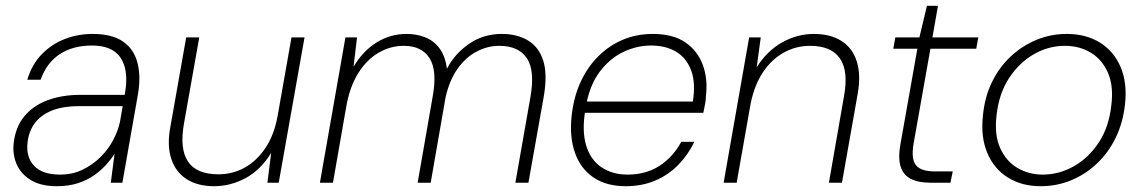

<svg xmlns="http://www.w3.org/2000/svg" viewBox="-20 -630 3944 662"><path d="M176 12Q121 12 86.5 -9Q52 -30 37.5 -63.5Q23 -97 27 -135Q33 -191 63 -228Q93 -265 143 -284Q193 -303 258 -303H410Q420 -357 411 -395Q402 -433 374 -453Q346 -473 296 -473Q232 -473 186.5 -443.5Q141 -414 120 -355H74Q90 -408 124 -443Q158 -478 203.5 -495.5Q249 -513 299 -513Q367 -513 404.5 -486.5Q442 -460 454 -413.5Q466 -367 456 -307L402 0H362L375 -100Q364 -82 346.5 -62.5Q329 -43 305 -26Q281 -9 249 1.5Q217 12 176 12ZM187 -28Q230 -28 265 -45Q300 -62 327 -89Q354 -116 371 -148.5Q388 -181 394 -212L403 -264H254Q195 -264 157 -248Q119 -232 99 -204Q79 -176 75 -139Q69 -89 97.5 -58.5Q126 -28 187 -28Z M718 12Q662 12 624 -12Q586 -36 570.5 -82.5Q555 -129 568 -196L622 -501H667L614 -202Q599 -116 628.5 -72.5Q658 -29 733 -29Q782 -29 823.5 -52Q865 -75 895 -119.5Q925 -164 937 -229L985 -501H1030L941 0H902L915 -103Q879 -44 827 -16Q775 12 718 12Z M1083 0 1171 -501H1211L1199 -400Q1232 -455 1279 -484Q1326 -513 1382 -513Q1415 -513 1444.5 -502Q1474 -491 1494.5 -464.5Q1515 -438 1521 -393Q1548 -445 1597.5 -479Q1647 -513 1710 -513Q1763 -513 1800.5 -490.5Q1838 -468 1853 -421Q1868 -374 1855 -298L1802 0H1757L1809 -296Q1825 -387 1796.5 -429.5Q1768 -472 1701 -472Q1661 -472 1623 -452Q1585 -432 1557 -392Q1529 -352 1516 -293L1465 0H1420L1472 -298Q1488 -387 1461 -429.5Q1434 -472 1372 -472Q1326 -472 1285 -448Q1244 -424 1215 -377.5Q1186 -331 1174 -263L1128 0Z M2137 12Q2071 12 2026.5 -18Q1982 -48 1962.5 -103Q1943 -158 1951 -231Q1958 -295 1981.5 -346.5Q2005 -398 2042.5 -435.5Q2080 -473 2127.5 -493Q2175 -513 2231 -513Q2301 -513 2343.5 -483.5Q2386 -454 2403.5 -405.5Q2421 -357 2414 -299Q2414 -286 2411 -271Q2408 -256 2405 -241H1984L1991 -280H2369Q2379 -345 2363 -387.5Q2347 -430 2311.5 -451.5Q2276 -473 2224 -473Q2176 -473 2129.5 -451Q2083 -429 2048.5 -383.5Q2014 -338 2001 -268L1998 -250Q1986 -178 2001 -128.5Q2016 -79 2053.5 -53.5Q2091 -28 2144 -28Q2207 -28 2253.5 -58Q2300 -88 2329 -141H2374Q2353 -97 2319 -62Q2285 -27 2239.5 -7.5Q2194 12 2137 12Z M2475 0 2563 -501H2603L2589 -398Q2625 -455 2677 -484Q2729 -513 2786 -513Q2843 -513 2881 -489Q2919 -465 2934 -418.5Q2949 -372 2937 -305L2883 0H2838L2890 -298Q2906 -385 2876 -428.5Q2846 -472 2773 -472Q2725 -472 2683 -449Q2641 -426 2611 -381.5Q2581 -337 2568 -272L2520 0Z M3189 0Q3146 0 3120 -13.5Q3094 -27 3085 -56.5Q3076 -86 3085 -135L3143 -462H3060L3067 -501H3150L3176 -610H3214L3195 -501H3353L3346 -462H3188L3130 -135Q3121 -82 3138 -60.5Q3155 -39 3203 -39H3265L3257 0Z M3568 12Q3503 12 3455 -18Q3407 -48 3384 -103Q3361 -158 3369 -231Q3375 -295 3400 -346.5Q3425 -398 3464.5 -435Q3504 -472 3553.5 -492.5Q3603 -513 3658 -513Q3724 -513 3772 -483.5Q3820 -454 3843.5 -399.5Q3867 -345 3859 -271Q3852 -207 3827 -155.5Q3802 -104 3762.5 -66.5Q3723 -29 3673.5 -8.5Q3624 12 3568 12ZM3575 -28Q3632 -28 3683 -57Q3734 -86 3769 -139.5Q3804 -193 3812 -269Q3820 -335 3799.5 -380.5Q3779 -426 3740 -449Q3701 -472 3652 -472Q3595 -472 3544.5 -443Q3494 -414 3459 -360.5Q3424 -307 3416 -232Q3408 -165 3428.5 -119.5Q3449 -74 3488 -51Q3527 -28 3575 -28Z"/></svg>

Font: DM Sans 18pt ExtraLight
Style: Italic
Weight: 250
Italic angle: -10°
Designer: Colophon Foundry, Jonny Pinhorn
Foundry: Colophon Foundry
Version: Version 4.004;gftools[0.9.30]